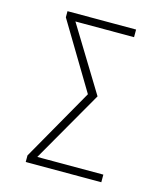

<svg xmlns="http://www.w3.org/2000/svg" viewBox="-108 -795 746 876"><g transform="rotate(15 265.0 -357.0)"><path d="M96 0V-31L290 -372L102 -685V-714H426V-678H192Q181 -678 170 -678Q159 -678 149 -678L335 -374L141 -36Q153 -36 165 -36Q177 -36 189 -36H453V0Z"/></g></svg>

Font: Noto Sans Mono Condensed ExtraLight
Style: Regular
Weight: 200
Width: 3
Designer: Monotype Design Team
Foundry: Monotype Imaging Inc.
Version: Version 2.014; ttfautohint (v1.8.4.7-5d5b)